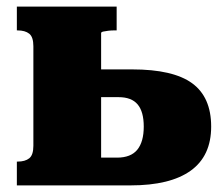

<svg xmlns="http://www.w3.org/2000/svg" viewBox="-20 -561 674 581"><path d="M286 -84H334Q376 -84 395.5 -108Q415 -132 415 -178Q415 -223 396.5 -245Q378 -267 339 -267H267V-351H380Q504 -351 561.5 -309Q619 -267 619 -178Q619 -89 557 -44.5Q495 0 375 0H31V-72H33Q56 -72 68.5 -82Q81 -92 81 -120V-421Q81 -449 68.5 -459Q56 -469 33 -469H31V-541H333V-469H325Q317 -469 308 -468Q299 -467 292.5 -465.5Q286 -464 286 -461Z"/></svg>

Font: Roboto Serif ExtraBold
Style: Regular
Weight: 800
Designer: Greg Gazdowicz
Foundry: Commercial Type
Version: Version 1.008